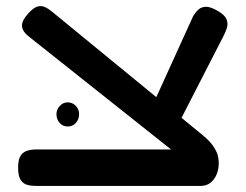

<svg xmlns="http://www.w3.org/2000/svg" viewBox="-20 -607 814 636"><path d="M643 9 588 -79 78 -484Q55 -501 53 -519.5Q51 -538 75 -564Q92 -582 104.5 -585.5Q117 -589 129 -583.5Q141 -578 154 -567L653 -158Q672 -142 683 -127.5Q694 -113 700 -97Q705 -81 704.5 -62.5Q704 -44 697 -28Q690 -12 677 -1.5Q664 9 643 9ZM102 9Q85 9 71 5.5Q57 2 48.5 -11Q40 -24 40 -51Q40 -79 48.5 -91.5Q57 -104 71 -108Q85 -112 101 -112H649L643 9ZM562 -179 480 -246 620 -554Q628 -567 637.5 -575.5Q647 -584 662 -584.5Q677 -585 701 -571Q724 -558 730 -544Q736 -530 732 -516Q728 -502 720 -487ZM204 -188Q188 -188 177.5 -200Q167 -212 167 -229Q167 -244 178 -256Q189 -268 204 -268Q220 -268 231 -256.5Q242 -245 242 -229Q242 -212 231.5 -200Q221 -188 204 -188Z"/></svg>

Font: Fredoka Expanded Medium
Style: Regular
Weight: 500
Width: 7
Designer: Ben Nathan
Foundry: Milena B. Brandão, Ben Nathan
Version: Version 2.001